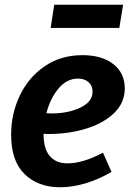

<svg xmlns="http://www.w3.org/2000/svg" viewBox="-20 -779 557 811"><path d="M164 -214V-213Q164 -150 190.5 -119.5Q217 -89 265 -89Q330 -89 415 -134L451 -53Q397 -21 341 -4.5Q285 12 234 12Q141 12 84 -43.5Q27 -99 27 -210Q27 -298 63.5 -375Q100 -452 168.5 -499Q237 -546 328 -546Q411 -546 459 -508Q507 -470 507 -406Q507 -345 462 -301.5Q417 -258 343.5 -235.5Q270 -213 185 -213Q170 -213 164 -214ZM176 -301Q184 -300 200 -300Q268 -300 319.5 -324.5Q371 -349 371 -392Q371 -417 354 -432Q337 -447 309 -447Q262 -447 227 -405Q192 -363 176 -301ZM209 -759H500L484 -661H194Z"/></svg>

Font: Bitter Pro
Style: Bold Italic
Weight: 700
Italic angle: -9°
Designer: Sol Matas, and Bitter project Authors
Foundry: Sol Matas
Version: Version 1.010